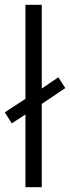

<svg xmlns="http://www.w3.org/2000/svg" viewBox="-23 -780 292 800"><path d="M83 0H151V-347L249 -413L220 -458L151 -411V-760H83V-368L-3 -312L26 -266L83 -303Z"/></svg>

Font: Noto Kufi Arabic Light
Style: Regular
Weight: 300
Designer: Monotype Design Team, David Williams, Khaled Hosny
Foundry: Google LLC
Version: Version 2.109